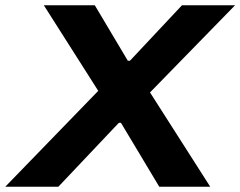

<svg xmlns="http://www.w3.org/2000/svg" viewBox="-46 -707 910 727"><path d="M-26 0 326 -363 120 -687H313L438 -477H446L643 -687H844L522 -357L750 0H557L412 -242H404L175 0Z"/></svg>

Font: Archivo SemiExpanded
Style: Bold Italic
Weight: 700
Width: 6
Italic angle: -10°
Designer: Hector Gatti
Foundry: Omnibus-Type
Version: Version 2.001